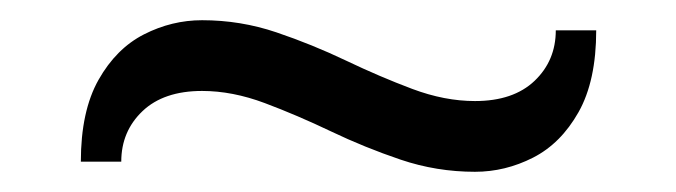

<svg xmlns="http://www.w3.org/2000/svg" viewBox="-20 -350 669 190"><path d="M450 -180Q412 -180 376.5 -192Q341 -204 307.5 -220Q274 -236 242 -248Q210 -260 180 -260Q142 -260 121 -240Q100 -220 100 -190H60Q60 -240 77.5 -271Q95 -302 122.5 -316Q150 -330 180 -330Q218 -330 253.5 -318Q289 -306 322.5 -290Q356 -274 388 -262Q420 -250 450 -250Q488 -250 509 -270Q530 -290 530 -320H570Q570 -270 552.5 -239Q535 -208 507.5 -194Q480 -180 450 -180Z"/></svg>

Font: El Messiri
Style: Regular
Weight: 400
Designer: Mohamed Gaber
Foundry: Kief Type Foundry
Version: Version 2.020